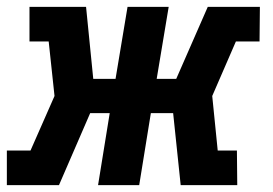

<svg xmlns="http://www.w3.org/2000/svg" viewBox="-27 -540 797 560"><path d="M-7 0V-101H62L132 -260L115 -419H59V-520H224L245 -310H310L345 -520H465L430 -310H487L579 -520H731L730 -419H661L592 -260L608 -101H664L665 0H500L478 -210H413L379 0H259L293 -210H236L145 0Z"/></svg>

Font: Iosevka Etoile
Style: Bold Italic
Weight: 700
Italic angle: -9°
Designer: Belleve Invis
Foundry: Belleve Invis
Version: Version 28.1.0; ttfautohint (v1.8.4)